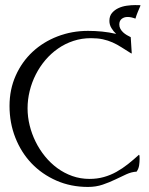

<svg xmlns="http://www.w3.org/2000/svg" viewBox="-20 -718 581 748"><path d="M507.3 -645.5Q500 -648.4 492.4 -650.1Q484.9 -651.9 477.1 -651.9Q463.4 -651.9 454.1 -644.5Q444.8 -637.2 444.8 -622.6Q444.8 -613.3 449 -605.7Q453.1 -598.1 459.7 -592Q466.3 -585.9 474.1 -581.3Q481.9 -576.7 489.3 -573.2L493.2 -511.7L492.2 -509.3Q470.7 -522.5 453.4 -533.7Q436 -544.9 418.5 -552.7Q400.9 -560.5 380.9 -564.9Q360.8 -569.3 334.5 -569.3Q298.3 -569.3 265.9 -558.6Q233.4 -547.9 206.1 -528.8Q178.7 -509.8 156.7 -483.9Q134.8 -458 119.4 -427.7Q104 -397.5 95.7 -363.8Q87.4 -330.1 87.4 -295.9Q87.4 -262.7 95.5 -229.7Q103.5 -196.8 118.7 -166Q133.8 -135.3 155.3 -108.9Q176.8 -82.5 203.4 -63Q230 -43.5 261.7 -32.2Q293.5 -21 328.6 -21Q358.4 -21 384.5 -28.3Q410.6 -35.6 433.8 -48.6Q457 -61.5 478.5 -78.6Q500 -95.7 521.5 -115.2L523.4 -111.8Q523.4 -108.9 523.7 -105.7Q523.9 -102.5 523.9 -99.6Q523.9 -86.9 522 -73.7Q520 -60.5 512.2 -49.3Q492.7 -48.3 472.4 -39.1Q452.1 -29.8 429.4 -18.8Q406.7 -7.8 380.4 1.2Q354 10.3 322.8 10.3Q255.9 10.3 199.7 -14.4Q143.6 -39.1 103 -81.5Q62.5 -124 39.8 -181.6Q17.1 -239.3 17.1 -305.2Q17.1 -369.6 41.3 -423.6Q65.4 -477.5 106.9 -516.1Q148.4 -554.7 204.1 -576.2Q259.8 -597.7 322.8 -597.7Q350.6 -597.7 377.9 -595Q405.3 -592.3 432.6 -585.9Q421.9 -595.7 414.1 -608.6Q406.2 -621.6 406.2 -636.7Q406.2 -655.8 416.5 -667.7Q426.8 -679.7 441.7 -686.5Q456.5 -693.4 474.1 -695.8Q491.7 -698.2 506.3 -698.2Q511.7 -698.2 516.4 -698Q521 -697.8 526.4 -697.8L527.3 -696.3Q522 -683.6 516.8 -671.4Q511.7 -659.2 507.8 -646Z"/></svg>

Font: CAT Linz
Style: Regular
Weight: 400
Designer: Peter Wiegel
Foundry: Peter Wiegel
Version: Version 1.08